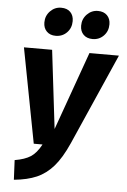

<svg xmlns="http://www.w3.org/2000/svg" viewBox="-61 -965 677 1025"><g transform="rotate(5 277.0 -452.5)"><path d="M339 -205Q303 -124 263.5 -79Q224 -34 174.5 -12.5Q125 9 53 16L48 -89Q102 -98 133 -118Q164 -138 189 -185H142L45 -693H196L246 -273L396 -693H554ZM142 -835Q142 -871 166.5 -896Q191 -921 225 -921Q257 -921 274.5 -903Q292 -885 292 -855Q292 -818 268 -793.5Q244 -769 208 -769Q178 -769 160 -787Q142 -805 142 -835ZM339 -835Q339 -871 363.5 -896Q388 -921 422 -921Q453 -921 471 -903Q489 -885 489 -855Q489 -818 465 -793.5Q441 -769 406 -769Q375 -769 357 -787Q339 -805 339 -835Z"/></g></svg>

Font: Fira Sans Extra Condensed
Style: Bold Italic
Weight: 700
Width: 3
Italic angle: -8°
Designer: Carrois Corporate & Edenspiekermann AG
Foundry: Carrois Corporate GbR & Edenspiekermann AG
Version: Version 4.203